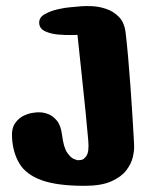

<svg xmlns="http://www.w3.org/2000/svg" viewBox="-20 -602 473 622"><path d="M231 -489Q231 -489 212.5 -488.5Q194 -488 169.5 -490Q145 -492 126.5 -500.5Q108 -509 107 -527Q106 -545 124 -555.5Q142 -566 165.5 -571.5Q189 -577 207 -578.5Q225 -580 225 -580Q225 -580 240 -581.5Q255 -583 278 -582Q301 -581 324.5 -573Q348 -565 365.5 -547Q383 -529 387 -496Q391 -463 395 -417.5Q399 -372 402.5 -324Q406 -276 408.5 -235Q411 -194 412.5 -168Q414 -142 414 -142Q414 -142 414.5 -127.5Q415 -113 410 -92Q405 -71 389 -50Q373 -29 340.5 -14.5Q308 0 254 0Q164 0 114 -18.5Q64 -37 43 -72Q22 -107 19 -155Q17 -186 29 -203Q41 -220 57.5 -227.5Q74 -235 86.5 -236.5Q99 -238 99 -238Q99 -238 110 -238Q121 -238 136 -232.5Q151 -227 164 -211.5Q177 -196 181 -165Q186 -124 198 -107Q210 -90 220.5 -86.5Q231 -83 231 -83Q231 -83 241 -83.5Q251 -84 260 -97Q269 -110 266 -146Q263 -182 257.5 -237Q252 -292 245 -357Q238 -422 231 -489Z"/></svg>

Font: Nerko One
Style: Regular
Weight: 400
Designer: Nermin Kahrimanovic
Foundry: Nermin Kahrimanovic
Version: Version 1.101